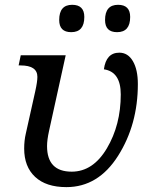

<svg xmlns="http://www.w3.org/2000/svg" viewBox="-20 -765 633 795"><path d="M183.1 -223.1Q174.8 -185.5 174.8 -160.2Q174.8 -54.2 276.9 -54.2Q365.2 -54.2 422.6 -150.9Q480 -247.6 480 -374Q480 -467.8 410.2 -478Q419.4 -546.9 474.1 -546.9Q509.8 -546.9 530.3 -511.7Q550.8 -476.6 550.8 -417Q550.8 -249 468.8 -119.6Q386.7 9.8 254.9 9.8Q170.9 9.8 125.5 -32.5Q80.1 -74.7 80.1 -149.9Q80.1 -183.1 86.9 -211.9L126 -387.2Q134.8 -426.8 134.8 -446.8Q134.8 -494.1 64.9 -494.1H57.1L65.9 -536.1H252ZM274.9 -631.8Q225.1 -631.8 225.1 -682.1Q225.1 -745.1 278.8 -745.1Q329.1 -745.1 329.1 -694.8Q329.1 -631.8 274.9 -631.8ZM464.8 -631.8Q415 -631.8 415 -682.1Q415 -745.1 468.8 -745.1Q519 -745.1 519 -694.8Q519 -631.8 464.8 -631.8Z"/></svg>

Font: Droid Serif
Style: Italic
Weight: 400
Italic angle: -12°
Designer: Monotype Design team
Foundry: Monotype Imaging Inc.
Version: Version 1.03